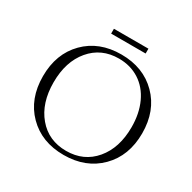

<svg xmlns="http://www.w3.org/2000/svg" viewBox="-182 -1010 1202 1205"><g transform="rotate(30 419.0 -408.0)"><path d="M307 -795V-830H557V-795ZM169.5 -613.5Q269 -714 429 -714Q589 -714 689 -613.5Q789 -513 789 -350Q789 -187 689 -86.5Q589 14 429 14Q269 14 169.5 -86.5Q70 -187 70 -350Q70 -513 169.5 -613.5ZM712 -350Q712 -449 677 -525Q642 -601 577.5 -642.5Q513 -684 429 -684Q302 -684 224.5 -592Q147 -500 147 -350Q147 -200 224.5 -108Q302 -16 429.5 -16Q557 -16 634.5 -108Q712 -200 712 -350Z"/></g></svg>

Font: Cinzel
Style: Regular
Weight: 400
Designer: Natanael Gama
Version: Version 1.001;PS 001.001;hotconv 1.0.56;makeotf.lib2.0.21325